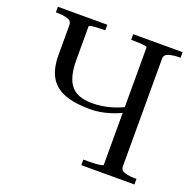

<svg xmlns="http://www.w3.org/2000/svg" viewBox="-125 -839 980 968"><g transform="rotate(20 365.0 -355.0)"><path d="M409 0V-30H438Q455 -30 473 -31Q491 -32 503 -34.5Q515 -37 515 -40V-670Q515 -674 503 -676Q491 -678 473 -679Q455 -680 438 -680H429V-710H694V-680H688Q657 -680 632.5 -673Q608 -666 608 -644V-66Q608 -44 632 -37Q656 -30 688 -30H694V0ZM353 -280Q271 -280 217.5 -300Q164 -320 137.5 -364.5Q111 -409 111 -483V-644Q111 -666 87 -673Q63 -680 31 -680H25V-710H290V-680H281Q264 -680 246 -679Q228 -678 216 -676Q204 -674 204 -670V-488Q204 -428 219 -389Q234 -350 266.5 -331Q299 -312 353 -312Q403 -312 455 -327Q507 -342 556 -372V-340Q508 -312 455.5 -296Q403 -280 353 -280Z"/></g></svg>

Font: Roboto Serif 144pt
Style: Regular
Weight: 400
Version: Version 1.008